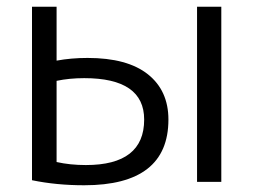

<svg xmlns="http://www.w3.org/2000/svg" viewBox="-20 -540 752 570"><path d="M565 0V-520H637V0ZM75 -520H148V-360Q191 -368 240 -368Q358 -368 419 -319.5Q480 -271 480 -185Q480 10 230 10Q147 10 75 -5ZM148 -300V-59Q188 -50 235 -50Q408 -50 408 -185Q408 -308 230 -308Q186 -308 148 -300Z"/></svg>

Font: M PLUS 1p
Style: Regular
Weight: 400
Version: Version 1.062